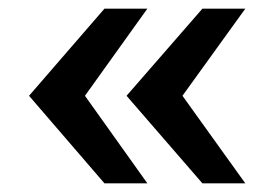

<svg xmlns="http://www.w3.org/2000/svg" viewBox="-20 -547 626 443"><path d="M221 -124 47 -326 221 -527H320L176 -326L320 -124ZM447 -124 272 -326 447 -527H546L401 -326L546 -124Z"/></svg>

Font: Archivo SemiBold SemiExpanded
Style: Regular
Weight: 600
Width: 6
Version: Version 2.001